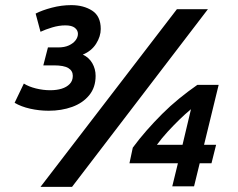

<svg xmlns="http://www.w3.org/2000/svg" viewBox="-20 -729 928 749"><path d="M138 0 670 -693H791L261 0ZM170 -297Q133 -297 97.5 -305Q62 -313 37 -328L73 -403Q92 -391 120 -384Q148 -377 176 -377Q201 -377 220.5 -383Q240 -389 252 -401.5Q264 -414 264 -433Q264 -453 246.5 -463.5Q229 -474 190 -474H149L167 -544H207Q232 -544 249 -552Q266 -560 275 -572Q284 -584 284 -597Q284 -611 272 -620.5Q260 -630 235 -630Q210 -630 183.5 -622Q157 -614 138 -605L119 -676Q144 -689 182 -699Q220 -709 258 -709Q306 -709 339.5 -687.5Q373 -666 373 -616Q373 -587 355 -558.5Q337 -530 303 -516Q327 -505 340 -482.5Q353 -460 353 -433Q353 -388 328 -357.5Q303 -327 261.5 -312Q220 -297 170 -297ZM652 -2 674 -92H485L498 -153Q523 -187 552 -220Q581 -253 612.5 -284.5Q644 -316 679 -344.5Q714 -373 750 -398H833L776 -164H823L805 -92H759L737 -2ZM592 -164H692L725 -303Q702 -284 679 -261.5Q656 -239 633.5 -214.5Q611 -190 592 -164Z"/></svg>

Font: Ubuntu Sans
Style: Bold Italic
Weight: 700
Italic angle: -13.5°
Designer: Dalton Maag Ltd
Foundry: Dalton Maag Ltd
Version: Version 1.006